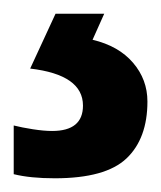

<svg xmlns="http://www.w3.org/2000/svg" viewBox="-43 -20 235 280"><path d="M172 128Q172 182 141.5 211Q111 240 37 240Q1 240 -23 234V163Q-11 166 5 168.5Q21 171 33 171Q78 171 78 134Q78 89 1 80L38 0H109L92 38Q130 47 151 71.5Q172 96 172 128Z"/></svg>

Font: Noto Sans Malayalam Condensed SemiBold
Style: Regular
Weight: 600
Width: 3
Designer: Jelle Bosma - Monotype Design Team
Foundry: Monotype Imaging Inc.
Version: Version 2.104; ttfautohint (v1.8.4.7-5d5b)